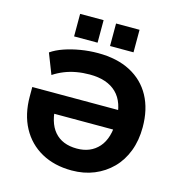

<svg xmlns="http://www.w3.org/2000/svg" viewBox="-130 -1034 1095 1161"><g transform="rotate(15 417.0 -453.0)"><path d="M423 11Q314 11 233 -34Q152 -79 107.5 -161.5Q63 -244 63 -357V-415H666V-293H180L229 -352Q229 -239 278 -182Q327 -125 419 -125Q505 -125 555.5 -182Q606 -239 606 -352Q606 -464 548 -521Q490 -578 380 -578Q337 -578 297.5 -571Q258 -564 223 -550Q188 -536 156 -515L106 -643Q139 -666 185.5 -682Q232 -698 286 -707Q340 -716 395 -716Q514 -716 598 -672Q682 -628 726.5 -546.5Q771 -465 771 -352Q771 -270 745.5 -203Q720 -136 673 -88.5Q626 -41 562.5 -15Q499 11 423 11ZM453 -776V-917H600V-776ZM228 -776V-917H375V-776Z"/></g></svg>

Font: Nunito Sans 8pt ExtraBold
Style: Regular
Weight: 800
Version: Version 3.101;gftools[0.9.27]